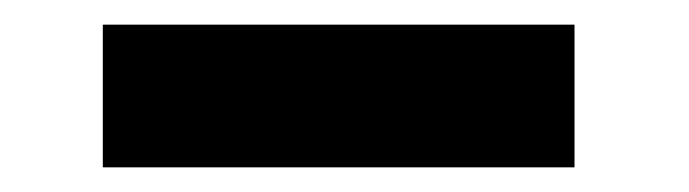

<svg xmlns="http://www.w3.org/2000/svg" viewBox="-20 -620 556 155"><path d="M63 -484.9V-600.1H443.8V-484.9Z"/></svg>

Font: Miedinger*
Style: Bold
Weight: 700
Version: Version 001.000